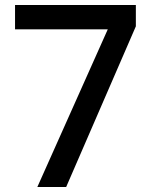

<svg xmlns="http://www.w3.org/2000/svg" viewBox="-20 -746 600 766"><path d="M522 -641 244 0H129L410 -629H40V-726H522Z"/></svg>

Font: Fz Poppins Med
Style: Regular
Weight: 500
Designer: Ninad Kale (Devanagari), Jonny Pinhorn (Latin)
Foundry: Indian Type Foundry
Version: Vit hóa bi Vntype.Com & FontZin.Com